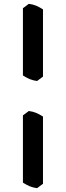

<svg xmlns="http://www.w3.org/2000/svg" viewBox="-20 -861 345 1005"><path d="M205 -460 174 -437Q152 -440 135.5 -447Q119 -454 100 -466V-818L131 -841Q153 -838 169.5 -831Q186 -824 205 -812ZM205 101 174 124Q152 121 135.5 114Q119 107 100 95V-257L131 -280Q153 -277 169.5 -270Q186 -263 205 -251Z"/></svg>

Font: Langar
Style: Regular
Weight: 400
Designer: Alessia Mazzarella
Foundry: Typeland
Version: Version 1.001; ttfautohint (v1.8.3)